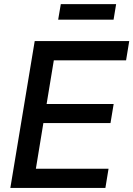

<svg xmlns="http://www.w3.org/2000/svg" viewBox="-20 -931 660 951"><path d="M31.2 0 151.9 -727.5H620.1L604.5 -632.3H246.6L210.9 -416H543L527.3 -321.3H194.8L157.7 -95.2H517.6L502 0ZM555.2 -910.6 542.5 -833.5H268.1L281.2 -910.6Z"/></svg>

Font: Inter 20pt Medium
Style: Italic
Weight: 500
Italic angle: -9.3988°
Version: Version 4.001;git-66647c0bb